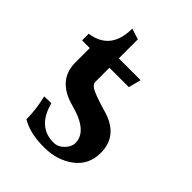

<svg xmlns="http://www.w3.org/2000/svg" viewBox="-183 -713 821 821"><g transform="rotate(45 227.5 -303.0)"><path d="M225.1 9.8Q140.1 9.8 87.9 -22Q87.9 -81.1 72.3 -145L114.7 -146Q144 -33.2 239.7 -33.2Q266.6 -33.2 287.4 -54.4Q308.1 -75.7 308.1 -98.1Q308.1 -169.9 186 -202.1Q64 -234.4 64 -341.8V-428.7H17.6V-468.8Q133.8 -485.4 133.8 -616.2L183.1 -600.6V-485.4H314.9L300.3 -428.7H183.1V-341.8Q183.1 -329.1 202.1 -317.6Q221.2 -306.2 292 -284.7Q414.6 -253.9 414.6 -145Q414.6 -72.8 359.4 -31.5Q304.2 9.8 225.1 9.8Z"/></g></svg>

Font: Kelvinch
Style: Bold
Weight: 700
Designer: Paul James Miller
Foundry: High-Logic / Made with FontCreator
Version: Version 3.501;March 28, 2021;FontCreator 13.0.0.2683 64-bit